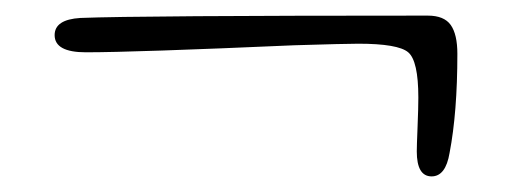

<svg xmlns="http://www.w3.org/2000/svg" viewBox="-20 -464 656 246"><path d="M83 -441Q158 -444 528 -444Q549 -444 557.5 -432Q566 -420 566 -395Q566 -320 556 -268Q551 -238 533 -238Q514 -238 514 -270Q514 -277 515 -301.5Q516 -326 516 -339Q516 -386 503 -397Q490 -408 439 -408Q423 -408 357 -406Q152 -397 90 -397Q50 -397 50 -419Q50 -439 83 -441Z"/></svg>

Font: Henny Penny
Style: Regular
Weight: 400
Designer: Olga Umpeleva
Foundry: Brownfox
Version: Version 1.001